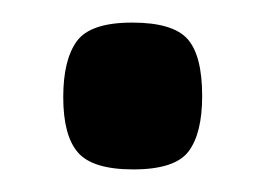

<svg xmlns="http://www.w3.org/2000/svg" viewBox="-20 -372 240 170"><path d="M98 -222Q62 -222 49 -237Q36 -252 36 -286Q36 -319 48 -335.5Q60 -352 97 -352Q133 -352 146 -337.5Q159 -323 159 -287Q159 -254 147 -238Q135 -222 98 -222Z"/></svg>

Font: Fredoka SemiCondensed Medium
Style: Regular
Weight: 500
Width: 4
Designer: Ben Nathan
Foundry: Milena B. Brandão, Ben Nathan
Version: Version 2.001